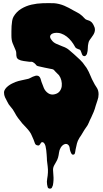

<svg xmlns="http://www.w3.org/2000/svg" viewBox="-20 -776 638 1194"><path d="M51 -555V-582Q51 -598 52 -614.5Q53 -631 55.5 -646Q58 -661 64 -672Q82 -703 111.5 -721Q141 -739 175.5 -747Q210 -755 246.5 -756Q283 -757 316 -756Q331 -755 347.5 -751Q364 -747 379.5 -740.5Q395 -734 409 -726.5Q423 -719 435 -712Q449 -704 462 -697.5Q475 -691 485 -682Q493 -676 498.5 -669.5Q504 -663 511 -657Q519 -652 527.5 -650Q536 -648 543 -643Q550 -639 556 -630Q562 -621 565 -613Q574 -596 568 -576Q565 -567 560 -559Q555 -551 549 -543Q543 -535 537.5 -527Q532 -519 530 -509Q526 -492 526 -475.5Q526 -459 521 -442Q519 -436 513.5 -430.5Q508 -425 499 -428Q492 -431 490 -438.5Q488 -446 485 -452Q481 -463 478.5 -465.5Q476 -468 465 -471Q457 -474 453 -477Q449 -480 446 -486Q437 -503 424 -519.5Q411 -536 395 -548.5Q379 -561 360 -567.5Q341 -574 320 -571Q300 -568 293.5 -556Q287 -544 301 -527Q312 -511 332.5 -502.5Q353 -494 370 -487Q393 -479 408 -466.5Q423 -454 440 -439Q459 -422 477.5 -404.5Q496 -387 510 -365Q517 -357 522 -347.5Q527 -338 532 -329Q539 -315 545 -299.5Q551 -284 559 -270Q569 -249 581 -232Q593 -215 593 -190Q593 -170 586.5 -153Q580 -136 575 -118Q570 -98 562.5 -80Q555 -62 547 -45Q539 -30 532.5 -13.5Q526 3 515 17Q504 32 494.5 49Q485 66 474 81Q462 101 458.5 116Q455 131 450 154Q449 159 447.5 170Q446 181 441 184Q435 187 431 185.5Q427 184 424.5 180Q422 176 420 171Q418 166 417 163Q414 154 413.5 145.5Q413 137 408 129Q402 121 395 119.5Q388 118 380.5 121Q373 124 367 130Q361 136 357 143Q349 157 347 173Q345 189 341 204Q336 220 329.5 230Q323 240 316 254Q309 268 310 283.5Q311 299 312 314Q315 344 309 376Q307 383 303 390.5Q299 398 288 397Q278 395 276.5 387.5Q275 380 273 372Q270 354 273.5 335.5Q277 317 278 297Q279 278 276.5 258.5Q274 239 272 221Q272 217 271.5 207Q271 197 270 184Q269 171 267.5 157.5Q266 144 263 132Q255 106 241 108Q236 110 234 113.5Q232 117 229.5 121Q227 125 223.5 127.5Q220 130 213 128Q201 126 197 115L189 93Q183 81 178 68Q173 55 165 44Q155 30 143 17.5Q131 5 119 -8Q104 -26 92.5 -41.5Q81 -57 70 -78Q60 -97 46.5 -111.5Q33 -126 24 -146Q17 -158 11 -171.5Q5 -185 5 -200Q5 -212 12.5 -222.5Q20 -233 31 -241.5Q42 -250 54 -256Q66 -262 76 -266Q95 -273 113.5 -276.5Q132 -280 152 -285Q159 -286 167 -290.5Q175 -295 184 -299Q193 -303 201.5 -305Q210 -307 218 -304Q229 -299 233.5 -282Q238 -265 243 -254Q246 -248 248 -241Q250 -234 253 -228Q262 -208 280 -196Q298 -184 321 -190Q341 -195 351.5 -209Q362 -223 364 -240.5Q366 -258 361.5 -276Q357 -294 347 -308Q343 -313 336.5 -318.5Q330 -324 326 -329Q320 -335 317.5 -338.5Q315 -342 312 -343.5Q309 -345 305 -346Q301 -347 294 -348Q276 -352 257 -355.5Q238 -359 219 -364Q211 -366 208.5 -368Q206 -370 204.5 -372Q203 -374 201 -376.5Q199 -379 193 -384Q187 -388 183.5 -390Q180 -392 177 -392Q174 -392 170.5 -391.5Q167 -391 161 -392Q147 -394 127.5 -396.5Q108 -399 94 -407Q86 -413 84 -419Q82 -425 81.5 -432Q81 -439 81 -447Q81 -455 77 -464Q66 -489 58.5 -507.5Q51 -526 51 -555Z"/></svg>

Font: Double Feature
Style: Regular
Weight: 400
Designer: David Shetterly
Foundry: David Shetterly
Version: Version 2.100 1997 initial release